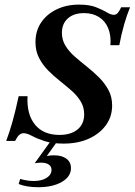

<svg xmlns="http://www.w3.org/2000/svg" viewBox="-20 -602 575 820"><path d="M251.6 11.3Q202.4 11.3 169.8 0.4Q137.1 -10.5 116.1 -21.8Q95.2 -33.1 80.6 -33.1Q70.2 -33.1 62.1 -25.8Q54 -18.5 44.4 0H6.5Q21 -38.7 33.5 -83.1Q46 -127.4 59.7 -191.1H97.6Q93.5 -113.7 129.4 -69.8Q165.3 -25.8 233.9 -25.8Q283.1 -25.8 311.3 -49.2Q339.5 -72.6 339.5 -113.7Q339.5 -144.4 324.6 -169Q309.7 -193.5 285.9 -214.5Q262.1 -235.5 235.5 -256.5Q208.9 -277.4 185.5 -301.2Q162.1 -325 146.8 -354.4Q131.5 -383.9 131.5 -421.8Q131.5 -469.4 155.2 -505.2Q179 -541.1 221.4 -561.7Q263.7 -582.3 317.7 -582.3Q361.3 -582.3 389.5 -571.4Q417.7 -560.5 435.5 -549.6Q453.2 -538.7 466.1 -538.7Q475.8 -538.7 482.7 -546.4Q489.5 -554 497.6 -571H535.5Q521.8 -537.9 510.1 -497.2Q498.4 -456.5 489.5 -408.9H451.6Q454.8 -450.8 441.9 -481.9Q429 -512.9 402.4 -529.4Q375.8 -546 338.7 -546Q295.2 -546 269.8 -523.4Q244.4 -500.8 244.4 -461.3Q244.4 -431.5 259.7 -406.5Q275 -381.5 299.6 -360.1Q324.2 -338.7 351.6 -316.9Q379 -295.2 403.2 -271Q427.4 -246.8 443.1 -217.7Q458.9 -188.7 458.9 -151.6Q458.9 -104 432.3 -67.3Q405.6 -30.6 359.3 -9.7Q312.9 11.3 251.6 11.3ZM143.5 197.6Q118.5 197.6 96.8 194Q75 190.3 59.7 183.9L66.1 162.1Q79 166.1 94 168.5Q108.9 171 124.2 171Q158.1 171 179 157.7Q200 144.4 200 123.4Q200 108.9 188.3 100.8Q176.6 92.7 155.6 92.7Q146.8 92.7 139.9 93.5Q133.1 94.4 128.2 95.2L196.8 0H225.8L179.8 64.5Q187.1 62.9 194 62.1Q200.8 61.3 210.5 61.3Q244.4 61.3 263.7 75.8Q283.1 90.3 283.1 116.1Q283.1 152.4 244 175Q204.8 197.6 143.5 197.6Z"/></svg>

Font: Playfair 9pt
Style: Bold Italic
Weight: 700
Italic angle: -15.6°
Designer: Claus Eggers Sørensen
Foundry: Claus Eggers Sørensen
Version: Version 2.203